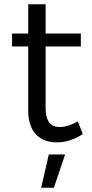

<svg xmlns="http://www.w3.org/2000/svg" viewBox="-20 -668 432 905"><path d="M249 3C291 3 332 -11 370 -36L347 -96C317 -79 290 -70 263 -69C220 -69 195 -95 195 -159V-449H361V-510H195V-648H113V-510H37V-449H113V-146C113 -42 171 4 249 3ZM174 217H234L287 60H210Z"/></svg>

Font: Juman Normal
Style: Regular
Weight: 300
Designer: Bandar Raffah (Arabic) Julieta Ulanovsky (Latin)
Foundry: Caramella
Version: Version 5.022;PS 005.022;hotconv 1.0.88;makeotf.lib2.5.64775